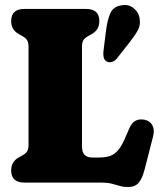

<svg xmlns="http://www.w3.org/2000/svg" viewBox="-20 -736 645 774"><path d="M349.5 -598.5 334.5 -590Q320.5 -582 315.5 -572.8Q310.5 -563.5 310.5 -547V-147Q310.5 -122 321.2 -111.5Q332 -101 351.5 -101H380.5Q420.5 -101 442.2 -117.2Q464 -133.5 480.5 -171L501 -218Q511.5 -242.5 527.8 -250Q544 -257.5 564.5 -253Q585.5 -248 594.8 -230Q604 -212 597 -185.5L563 -53Q553.5 -16 538.8 1Q524 18 496 18Q478 18 463 13.5Q448 9 430.5 4.5Q413 0 388 0H78.5Q25 0 25 -49Q25 -84.5 56 -101.5L71 -110Q85 -118 90 -127.2Q95 -136.5 95 -153V-547Q95 -563.5 90 -572.8Q85 -582 71 -590L56 -598.5Q25 -615.5 25 -651Q25 -700 78.5 -700H327Q380.5 -700 380.5 -651Q380.5 -615.5 349.5 -598.5ZM407.5 -614Q412.5 -653.5 424.2 -681.5Q436 -709.5 469.5 -714.5Q497.5 -720 518.5 -703.2Q539.5 -686.5 543 -660.5Q547 -635.5 536.2 -615.2Q525.5 -595 502.5 -565.5L450.5 -499.5Q443 -490 431.2 -486.5Q419.5 -483 410.5 -488Q400.5 -493.5 398 -504.5Q395.5 -515.5 397 -529Z"/></svg>

Font: Fraunces 144pt SuperSoft Black
Style: Regular
Weight: 900
Version: Version 1.000;[b76b70a41]